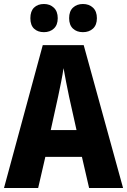

<svg xmlns="http://www.w3.org/2000/svg" viewBox="-20 -941 636 961"><path d="M426 0 390 -156H207L171 0H0L194 -715H399L596 0ZM326 -456Q319 -490 311 -530Q303 -570 298 -600Q294 -571 286 -531Q278 -491 271 -458L234 -290H363ZM132 -850Q132 -885 150.5 -903Q169 -921 200 -921Q230 -921 249.5 -902.5Q269 -884 269 -850Q269 -816 249.5 -798Q230 -780 200 -780Q169 -780 150.5 -797.5Q132 -815 132 -850ZM326 -850Q326 -885 345.5 -903Q365 -921 395 -921Q426 -921 445.5 -902.5Q465 -884 465 -850Q465 -816 445.5 -798Q426 -780 395 -780Q364 -780 345 -798Q326 -816 326 -850Z"/></svg>

Font: Noto Sans Ethiopic Condensed ExtraBold
Style: Regular
Weight: 800
Width: 3
Designer: Monotype Design Team
Foundry: Monotype Imaging Inc.
Version: Version 2.102; ttfautohint (v1.8.4.7-5d5b)